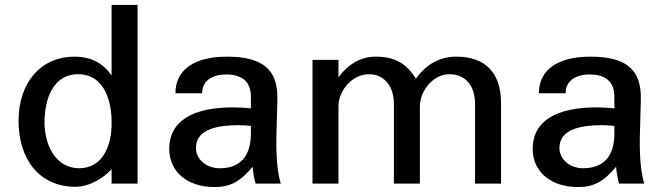

<svg xmlns="http://www.w3.org/2000/svg" viewBox="-20 -742 2679 776"><path d="M431 -231C427 -133 383 -62 300 -62C204 -62 160 -157 160 -247C160 -338 192 -442 296 -442C395 -442 427 -347 431 -263ZM536 0V-722H431V-437C400 -482 354 -513 280 -513C150 -513 55 -414 55 -253C55 -103 135 13 286 13C342 13 403 -25 431 -59V0Z M994 -202C994 -111 951 -62 868 -62C814 -62 772 -98 772 -144C772 -210 837 -236 944 -236C963 -236 976 -235 994 -233ZM664 -140C664 -48 737 14 847 14C910 14 950 -7 1001 -68C1003 -47 1005 -29 1013 0H1115C1105 -30 1095 -91 1097 -189L1101 -337C1105 -462 1041 -513 897 -513C764 -513 689 -459 689 -365H797C797 -413 834 -441 895 -441C960 -441 994 -410 994 -352V-304C973 -306 949 -308 927 -308C760 -309 664 -254 664 -140Z M1348 0V-312C1348 -374 1401 -442 1472 -442C1530 -442 1572 -397 1572 -322V0H1677V-312C1677 -375 1731 -442 1796 -442C1863 -442 1900 -394 1900 -321V0H2005V-326C2005 -447 1942 -513 1825 -513C1757 -513 1702 -482 1661 -424C1622 -486 1576 -513 1498 -513C1438 -513 1388 -483 1348 -430V-500H1243V0Z M2463 -202C2463 -111 2420 -62 2337 -62C2283 -62 2241 -98 2241 -144C2241 -210 2306 -236 2413 -236C2432 -236 2445 -235 2463 -233ZM2133 -140C2133 -48 2206 14 2316 14C2379 14 2419 -7 2470 -68C2472 -47 2474 -29 2482 0H2584C2574 -30 2564 -91 2566 -189L2570 -337C2574 -462 2510 -513 2366 -513C2233 -513 2158 -459 2158 -365H2266C2266 -413 2303 -441 2364 -441C2429 -441 2463 -410 2463 -352V-304C2442 -306 2418 -308 2396 -308C2229 -309 2133 -254 2133 -140Z"/></svg>

Font: Perun Medium
Style: Regular
Weight: 500
Foundry: Copyright (c) Stefan Peev, Context Ltd, 2016
Version: Version 1.089